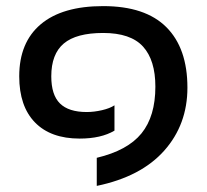

<svg xmlns="http://www.w3.org/2000/svg" viewBox="-20 -504 677 629"><path d="M297 13Q398 -11 443.5 -67Q489 -123 489 -220Q489 -307 448.5 -351.5Q408 -396 318 -396Q230 -396 189 -361.5Q148 -327 148 -254Q148 -193 176.5 -165Q205 -137 264 -137Q288 -137 314 -143Q340 -149 355 -159V-76Q311 -50 241 -50Q146 -50 94.5 -103Q43 -156 43 -254Q43 -365 113.5 -424.5Q184 -484 318 -484Q456 -484 525 -415Q594 -346 594 -217Q594 -96 518 -10.5Q442 75 297 105Z"/></svg>

Font: Kanit
Style: Regular
Weight: 400
Designer: Katatrad Team
Foundry: Cadson Demak
Version: Version 1.001